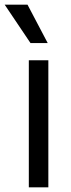

<svg xmlns="http://www.w3.org/2000/svg" viewBox="-47 -804 304 824"><path d="M76.7 0V-545.5H160.5V0ZM157.7 -619.3H83.8L-27 -784.1H71Z"/></svg>

Font: Inter UI
Style: Regular
Weight: 400
Designer: Rasmus Andersson
Foundry: rsms
Version: 3.2;8d6f07862